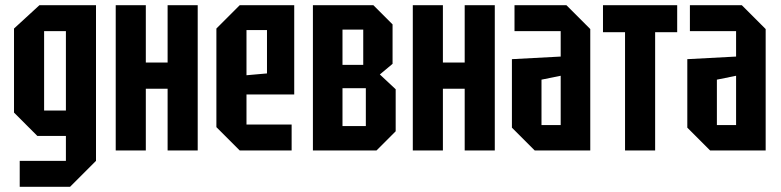

<svg xmlns="http://www.w3.org/2000/svg" viewBox="-20 -580 3009 740"><path d="M56 140V40H234V-56H124L34 -146V-470L132 -560H350V40L250 140ZM150 -460V-154H234V-460Z M426 0V-560H542V-339H626V-560H742V0H626V-238H542V0Z M814 -90V-470L904 -560H1114V-216H930V-100H1104V0H904ZM930 -290 1009 -297V-464H930Z M1186 -560V0H1431L1505 -74V-236L1444 -293L1493 -334V-486L1419 -560ZM1300 -330V-466H1380V-330ZM1300 -94V-240H1390V-94Z M1571 0V-560H1687V-339H1771V-560H1887V0H1771V-238H1687V0Z M1953 -88V-352L2141 -362V-460H1963V-560H2163L2255 -468V0H2041ZM2067 -273V-98H2141V-288Z M2505 0V-456H2590V-560H2304V-456H2389V0Z M2629 -88V-352L2817 -362V-460H2639V-560H2839L2931 -468V0H2717ZM2743 -273V-98H2817V-288Z"/></svg>

Font: Tektur Condensed Medium
Style: Regular
Weight: 500
Width: 3
Designer: Adam Jagosz
Foundry: Adam Jagosz
Version: Version 1.005;gftools[0.9.30]